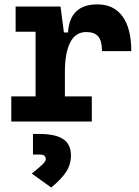

<svg xmlns="http://www.w3.org/2000/svg" viewBox="-20 -547 626 864"><path d="M272 -222.7V-113.3H393.1V0H30.8V-113.3H140.1V-404.3H50.3V-517.6H252.4L267.6 -400.9H286.1Q293.9 -527.3 418.5 -527.3Q492.2 -527.3 531.5 -473.1Q570.8 -418.9 570.8 -316.9H439Q439 -362.8 422.1 -382.8Q405.3 -402.8 368.2 -402.8Q319.8 -402.8 295.9 -356Q272 -309.1 272 -222.7ZM210.4 296.9 123 233.9Q159.2 205.1 172.6 191.7Q186 178.2 186 169.4Q186 148.4 160.2 148.4H128.4V55.7H155.3Q229.5 55.7 264.4 79.1Q299.3 102.5 299.3 151.9Q299.3 192.4 278.1 225.6Q256.8 258.8 210.4 296.9Z"/></svg>

Font: Cascadia Code NF
Style: Bold
Weight: 700
Monospace: yes
Designer: Aaron Bell
Foundry: Saja Typeworks
Version: Version 2404.023; ttfautohint (v1.8.4)